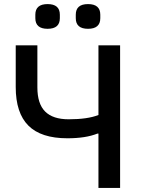

<svg xmlns="http://www.w3.org/2000/svg" viewBox="-20 -920 696 940"><path d="M153 -831V-848Q153 -900 213 -900Q273 -900 273 -848V-831Q273 -779 213 -779Q153 -779 153 -831ZM351 -831V-848Q351 -900 411 -900Q471 -900 471 -848V-831Q471 -779 411 -779Q351 -779 351 -831ZM462 0V-266H457Q400 -243 310 -243Q181 -243 119 -305Q57 -367 57 -494V-698H163V-492Q163 -412 201 -374Q239 -336 316 -336Q409 -336 462 -357V-698H568V0Z"/></svg>

Font: Anuphan Medium
Style: Regular
Weight: 500
Designer: Mike Abbink, Paul van der Laan, Pieter van Rosmalen, Mint Tantisuwanna
Foundry: Bold Monday; Cadson Demak
Version: Version 3.002;hotconv 1.0.109;makeotfexe 2.5.65596